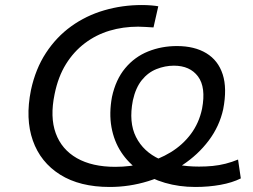

<svg xmlns="http://www.w3.org/2000/svg" viewBox="-20 -734 1005 763"><path d="M416 9Q297 9 219 -40Q141 -89 110.5 -175.5Q80 -262 103 -376Q121 -460 162.5 -523.5Q204 -587 263 -629.5Q322 -672 394 -693Q466 -714 543 -714Q564 -714 581.5 -712.5Q599 -711 609 -709L590 -625Q572 -626 556.5 -627Q541 -628 529 -628Q469 -628 415.5 -612Q362 -596 317.5 -562.5Q273 -529 242 -479Q211 -429 197 -360Q178 -269 201.5 -204.5Q225 -140 285.5 -105.5Q346 -71 438 -71Q498 -71 554.5 -85.5Q611 -100 658.5 -129Q706 -158 738.5 -201.5Q771 -245 783 -302Q799 -387 767 -430Q735 -473 671 -473Q636 -473 602 -459.5Q568 -446 543.5 -415.5Q519 -385 508 -335Q491 -248 520.5 -189.5Q550 -131 614.5 -101.5Q679 -72 771 -72Q799 -72 825 -74.5Q851 -77 876.5 -83.5Q902 -90 926 -100L937 -25Q903 -8 856 0.5Q809 9 756 9Q692 9 635.5 -7.5Q579 -24 534.5 -55Q490 -86 461.5 -129.5Q433 -173 423 -228.5Q413 -284 425 -349Q440 -418 477.5 -463Q515 -508 568.5 -529.5Q622 -551 683 -551Q753 -551 800 -522.5Q847 -494 865 -438.5Q883 -383 867 -300Q852 -232 809.5 -175.5Q767 -119 705 -78Q643 -37 568.5 -14Q494 9 416 9Z"/></svg>

Font: Nunito Sans 7pt SemiExpanded
Style: Italic
Weight: 400
Width: 6
Italic angle: -9°
Designer: Vernon Adams
Foundry: Vernon Adams
Version: Version 3.101;gftools[0.9.27]